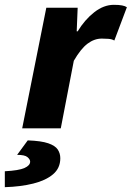

<svg xmlns="http://www.w3.org/2000/svg" viewBox="-84 -532 546 796"><path d="M8 0 108 -500H238L234 -402H238Q267 -450 306.5 -481Q346 -512 388 -512Q409 -512 422 -509.5Q435 -507 442 -502L390 -364Q380 -370 365 -371Q350 -372 338 -372Q307 -372 279 -351Q251 -330 222 -280L168 0ZM-64 244V178Q-6 175 17.5 164.5Q41 154 41 138Q41 129 30 119.5Q19 110 -13 110L31 50Q87 52 116 62Q145 72 155.5 88Q166 104 166 124Q166 165 136 190.5Q106 216 54 229Q2 242 -64 244Z"/></svg>

Font: Source Sans 3 Black
Style: Italic
Weight: 900
Italic angle: -11°
Designer: Paul D. Hunt
Foundry: Adobe
Version: Version 3.052;hotconv 1.1.0;makeotfexe 2.6.0